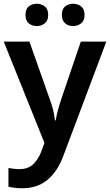

<svg xmlns="http://www.w3.org/2000/svg" viewBox="-20 -764 587 1024"><path d="M0 -542H137L245 -236Q256 -207 263 -179Q270 -151 273 -122H277Q281 -147 289 -177Q297 -207 307 -236L411 -542H547L316 72Q285 153 231.5 196.5Q178 240 100 240Q75 240 57 237.5Q39 235 25 232V132Q36 134 51.5 136Q67 138 84 138Q131 138 158.5 110.5Q186 83 201 42L217 -2ZM116 -684Q116 -716 133.5 -730Q151 -744 176 -744Q200 -744 218.5 -730Q237 -716 237 -684Q237 -654 218.5 -639.5Q200 -625 176 -625Q151 -625 133.5 -639.5Q116 -654 116 -684ZM310 -684Q310 -716 327.5 -730Q345 -744 370 -744Q394 -744 412.5 -730Q431 -716 431 -684Q431 -654 412.5 -639.5Q394 -625 370 -625Q345 -625 327.5 -639.5Q310 -654 310 -684Z"/></svg>

Font: Noto Sans Gujarati SemiBold
Style: Regular
Weight: 600
Designer: Jelle Bosma - Monotype Design Team, Universal Thirst
Foundry: Monotype Imaging Inc.
Version: Version 2.106; ttfautohint (v1.8.4.7-5d5b)